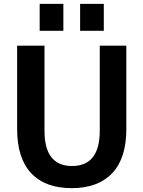

<svg xmlns="http://www.w3.org/2000/svg" viewBox="-20 -967 745 997"><path d="M396 -807V-947H519V-807ZM186 -807V-947H309V-807ZM211 -730V-288Q211 -105 354 -105Q498 -105 498 -288V-730H636V-297Q636 -145 562.5 -67.5Q489 10 352 10Q215 10 142 -67.5Q69 -145 69 -297V-730Z"/></svg>

Font: M PLUS 1p
Style: Bold
Weight: 700
Version: Version 1.062